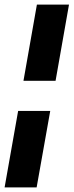

<svg xmlns="http://www.w3.org/2000/svg" viewBox="-65 -731 318 829"><path d="M-45.1 78H93.2L151.9 -252H13.3ZM36.3 -382H174.9L232.9 -711H94.3Z"/></svg>

Font: Anybody Thin
Style: Italic
Weight: 100
Italic angle: -10°
Designer: Tyler Finck
Foundry: Etcetera Type Company
Version: Version 1.114;gftools[0.9.25]